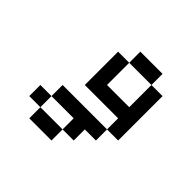

<svg xmlns="http://www.w3.org/2000/svg" viewBox="-132 -570 764 764"><g transform="rotate(45 250.0 -188.0)"><path d="M375 -375H250V-437.5H375ZM62.5 -62.5H125V0H62.5ZM125 0H250V62.5H125ZM125 -125H375V-62.5H312.5V0H250V-62.5H125ZM187.5 -375H250V-250H375V-375H437.5V-125H375V-187.5H187.5Z"/></g></svg>

Font: 寒蝉点阵体 16px
Style: Regular
Weight: 400
Designer: Designed by Warren2060
Foundry: ChillType
Version: Version 1.000